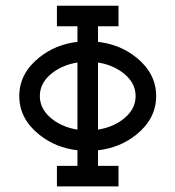

<svg xmlns="http://www.w3.org/2000/svg" viewBox="-20 -665 626 685"><path d="M329.6 -202.6Q377.4 -210 414.1 -235.8Q463.9 -271.5 463.9 -322.3Q463.9 -373 414.1 -408.7Q377.4 -434.6 329.6 -441.9ZM256.3 -202.6V-441.9Q208.5 -434.6 171.9 -408.7Q122.1 -373 122.1 -322.3Q122.1 -271.5 171.9 -235.8Q208.5 -210 256.3 -202.6ZM402.8 0H183.1V-73.2H256.3V-128.9Q178.7 -137.7 120.6 -184.1Q48.8 -241.2 48.8 -322.3Q48.8 -403.3 120.6 -460.4Q178.7 -506.8 256.3 -515.6V-571.3H183.1V-644.5H402.8V-571.3H329.6V-515.6Q407.7 -506.8 465.8 -460.4Q537.1 -403.3 537.1 -322.3Q537.1 -241.2 465.8 -184.1Q407.7 -137.7 329.6 -128.9V-73.2H402.8Z"/></svg>

Font: Catrinity
Style: Regular
Weight: 400
Designer: Alexander Lange
Foundry: High-Logic / Made with FontCreator
Version: Version 2.090;May 20, 2024;FontCreator 15.0.0.2974 64-bit